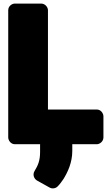

<svg xmlns="http://www.w3.org/2000/svg" viewBox="-20 -768 598 1073"><path d="M248 -156V-711C248 -727 233 -748 210 -748H63C47 -748 26 -734 26 -711V0C26 16 40 38 63 38H521C537 38 558 23 558 0V-118C558 -134 544 -156 521 -156ZM173 188C161 208 170 231 187 241L257 280C271 288 290 286 302 274C314 262 324 248 335 232C359 193 384 140 384 75V40C384 24 369 2 346 2H242C226 2 204 17 204 40V82C204 130 192 157 173 188Z"/></svg>

Font: Asimov Print
Style: E
Weight: 500
Designer: Google
Version: Version 2.000980; 2014